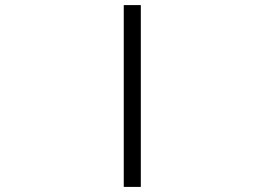

<svg xmlns="http://www.w3.org/2000/svg" viewBox="-20 -694 1040 754"><path d="M533 40H466V-674H533Z"/></svg>

Font: NanumGothicCoding
Style: Regular
Weight: 400
Monospace: yes
Designer: Kwon Bruce; Nicolas Noh; Sung-woo Choi; Go-un Cha; Soo-hyun Park;
Foundry: NHN Corporation
Version: Version 2.000;PS 1;hotconv 1.0.49;makeotf.lib2.0.14853